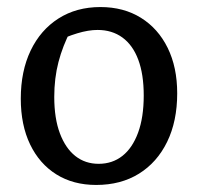

<svg xmlns="http://www.w3.org/2000/svg" viewBox="-20 -516 562 545"><path d="M253 9Q188 9 140 -21Q92 -51 65.5 -106Q39 -161 39 -236Q39 -314 67 -372.5Q95 -431 146 -463.5Q197 -496 265 -496Q331 -496 380 -465.5Q429 -435 456 -380Q483 -325 483 -251Q483 -172 454.5 -113.5Q426 -55 374.5 -23Q323 9 253 9ZM260 -51Q299 -51 327.5 -73.5Q356 -96 372 -139.5Q388 -183 388 -245Q388 -305 372.5 -346.5Q357 -388 327.5 -409.5Q298 -431 257 -431Q231 -431 199.5 -421.5Q168 -412 128 -393L181 -430Q158 -386 146 -340Q134 -294 134 -241Q134 -180 150 -137.5Q166 -95 194 -73Q222 -51 260 -51Z"/></svg>

Font: Piazzolla 24pt Medium
Style: Regular
Weight: 500
Designer: Juan Pablo del Peral
Foundry: Huerta Tipografica
Version: Version 2.005